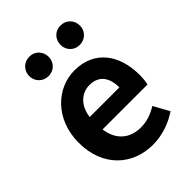

<svg xmlns="http://www.w3.org/2000/svg" viewBox="-231 -914 1043 1043"><g transform="rotate(-45 290.5 -393.0)"><path d="M322 14C392 14 463 -10 518 -48L468 -138C428 -113 388 -99 342 -99C259 -99 199 -147 187 -239H532C536 -252 539 -279 539 -306C539 -461 459 -574 305 -574C171 -574 44 -461 44 -279C44 -95 166 14 322 14ZM185 -336C196 -418 248 -460 307 -460C379 -460 413 -412 413 -336ZM185 -651C228 -651 259 -684 259 -725C259 -767 228 -800 185 -800C142 -800 110 -767 110 -725C110 -684 142 -651 185 -651ZM424 -651C468 -651 499 -684 499 -725C499 -767 468 -800 424 -800C381 -800 350 -767 350 -725C350 -684 381 -651 424 -651Z"/></g></svg>

Font: Noto Sans Japanese Bold
Style: Bold
Weight: 700
Designer: Ryoko NISHIZUKA (kana & ideographs); Paul D. Hunt (Latin, Greek & Cyrillic); Wenlong ZHANG (bopomofo); Sandoll Communica
Foundry: Adobe Systems Incorporated
Version: Version 1.000;PS 1;hotconv 1.0.78;makeotf.lib2.5.61930